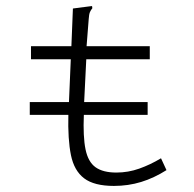

<svg xmlns="http://www.w3.org/2000/svg" viewBox="-20 -604 640 632"><path d="M78 -226V-268H207L213 -409H82V-452H215L220 -576L274 -583L283 -584L284 -577Q279 -571 276 -564Q273 -557 272 -541L265 -452H473V-409H264L257 -268H466V-226H256Q253 -154 261.5 -112.5Q270 -71 294.5 -53.5Q319 -36 363 -36Q402 -36 438.5 -49Q475 -62 510 -83L528 -44Q487 -18 444.5 -5Q402 8 355 8Q290 8 257 -17Q224 -42 213.5 -93.5Q203 -145 205 -226Z"/></svg>

Font: Inconsolata Expanded Light
Style: Regular
Weight: 300
Width: 7
Monospace: yes
Designer: Raph Levien, Cyreal, Brenton Simpson
Foundry: Raph Levien, Cyreal, Google
Version: Version 3.001; ttfautohint (v1.8.2.53-6de2)